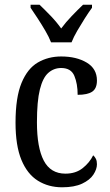

<svg xmlns="http://www.w3.org/2000/svg" viewBox="-20 -786 466 816"><path d="M244 10Q186 10 141 -18Q96 -46 71 -106.5Q46 -167 46 -265Q46 -372 71.5 -433.5Q97 -495 141 -520.5Q185 -546 240 -546Q305 -546 348.5 -520Q392 -494 392 -444Q392 -410 372 -396.5Q352 -383 310 -383Q310 -430 296 -463.5Q282 -497 240 -497Q209 -497 185.5 -476.5Q162 -456 149.5 -406Q137 -356 137 -266Q137 -159 166 -103.5Q195 -48 258 -48Q302 -48 331.5 -71.5Q361 -95 376 -126Q383 -120 387.5 -111Q392 -102 392 -88Q392 -67 377 -44Q362 -21 329 -5.5Q296 10 244 10ZM197 -606Q188 -629 172.5 -655.5Q157 -682 140 -708Q123 -734 110 -753V-766H148Q171 -744 196 -718Q221 -692 240 -665Q260 -692 285 -718Q310 -744 333 -766H371V-753Q357 -734 340.5 -708Q324 -682 308.5 -655.5Q293 -629 284 -606Z"/></svg>

Font: Noto Serif Ethiopic Condensed
Style: Regular
Weight: 400
Width: 3
Designer: Monotype Design Team
Foundry: Monotype Imaging Inc.
Version: Version 2.102; ttfautohint (v1.8.4.7-5d5b)